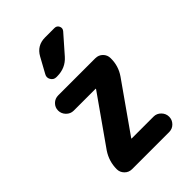

<svg xmlns="http://www.w3.org/2000/svg" viewBox="-227 -862 955 955"><g transform="rotate(-45 250.0 -385.0)"><path d="M277.3 -769.5H342.8Q359.4 -769.5 366.2 -754.9Q373 -740.2 362.3 -727.5L278.3 -631.8Q241.2 -589.8 182.6 -589.8H176.8Q158.2 -589.8 148.4 -606.4Q138.7 -623 148.4 -639.6L192.4 -719.7Q219.7 -769.5 277.3 -769.5ZM404.3 -366.2 225.6 -112.3V-111.3L224.6 -110.4Q224.6 -109.4 225.6 -109.4H379.9Q402.3 -109.4 418.5 -92.8Q434.6 -76.2 434.6 -54.2Q434.6 -32.2 418.9 -16.1Q403.3 0 379.9 0H120.1Q96.7 0 81.1 -16.1Q65.4 -32.2 65.4 -53.7Q65.4 -108.4 95.7 -154.3L274.4 -408.2V-409.2L275.4 -410.2Q275.4 -411.1 274.4 -411.1H120.1Q97.7 -411.1 81.5 -427.7Q65.4 -444.3 65.4 -466.3Q65.4 -488.3 81.1 -503.9Q96.7 -519.5 120.1 -519.5H379.9Q403.3 -519.5 418.9 -503.9Q434.6 -488.3 434.6 -465.8Q435.5 -411.1 404.3 -366.2Z"/></g></svg>

Font: Rounded Mgen+ 1m bold
Style: Bold
Weight: 700
Designer: [Source Han Sans]
Ryoko NISHIZUKA  (kana & ideographs); Paul D. Hunt (Latin, Greek & Cyrillic); Wenlong ZHANG  (bopomofo
Version: Version 1.059.20150602